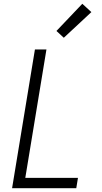

<svg xmlns="http://www.w3.org/2000/svg" viewBox="-20 -997 540 1017"><path d="M44 0 165 -735H226L114 -55H393L384 0ZM318 -797 279 -833 416 -977 464 -933Z"/></svg>

Font: Iosevka SS18 Light
Style: Italic
Weight: 300
Italic angle: -9°
Monospace: yes
Designer: Belleve Invis
Foundry: Belleve Invis
Version: Version 25.1.1; ttfautohint (v1.8.4)